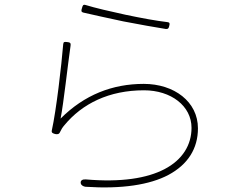

<svg xmlns="http://www.w3.org/2000/svg" viewBox="-20 -772 1020 808"><path d="M508 -710C443 -724 379 -739 340 -751C329 -754 328 -748 325 -738C322 -728 320 -722 331 -719C370 -710 433 -696 499 -682C566 -669 634 -657 678 -650C687 -649 690 -653 692 -662C695 -673 695 -678 684 -679C640 -684 574 -696 508 -710ZM672 -60C599 -22 490 -4 341 -17C328 -18 317 -13 320 0C322 8 331 13 340 14C492 24 610 6 689 -36C771 -80 813 -147 813 -232C813 -344 713 -419 585 -419C453 -419 335 -373 235 -273C248 -339 265 -498 277 -580C279 -591 274 -594 263 -595C252 -596 247 -597 246 -586C239 -500 217 -308 198 -223C196 -213 202 -211 212 -208C222 -206 229 -207 233 -217C237 -226 243 -236 251 -245C326 -336 439 -392 586 -392C700 -392 786 -326 786 -234C786 -163 749 -100 672 -60Z"/></svg>

Font: GenSenRounded2 TW EL
Style: Regular
Weight: 250
Version: Version 2.100;PS 2.1;hotconv 16.6.51;makeotf.lib2.5.65220 DE